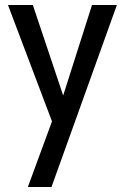

<svg xmlns="http://www.w3.org/2000/svg" viewBox="-20 -510 502 772"><path d="M187 242 450 -490H350L234 -126L112 -490H12L189 -22L92 242Z"/></svg>

Font: Cabin Condensed
Style: Regular
Weight: 400
Designer: Pablo Impallari
Foundry: Pablo Impallari. www.impallari.com Igino Marini. www.ikern.com
Version: Version 1.006